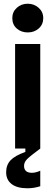

<svg xmlns="http://www.w3.org/2000/svg" viewBox="-20 -797 298 1030"><path d="M196 0H61V-561H196ZM46 -700Q46 -733 70 -755Q94 -777 129 -777Q163 -777 187.5 -755Q212 -733 212 -700Q212 -666 188 -644.5Q164 -623 129 -623Q94 -623 70 -644Q46 -665 46 -700ZM13 127Q13 88 36.5 63Q60 38 116 18V0H196Q142 40 125.5 56.5Q109 73 109 93Q109 111 119.5 120.5Q130 130 151 130Q171 130 196 119V202Q163 213 127 213Q72 213 42.5 190.5Q13 168 13 127Z"/></svg>

Font: Open Sauce Sans
Style: Bold
Weight: 700
Designer: Alfredo Marco Pradil
Foundry: Creative Sauce Fz LLC
Version: Version 1.477